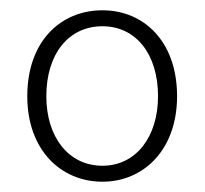

<svg xmlns="http://www.w3.org/2000/svg" viewBox="-20 -752 399 373"><path d="M179 -399C259 -399 324 -461 324 -565C324 -672 259 -732 179 -732C98 -732 33 -672 33 -565C33 -461 98 -399 179 -399ZM179 -430C113 -430 70 -486 70 -565C70 -647 113 -701 179 -701C244 -701 287 -647 287 -565C287 -486 244 -430 179 -430Z"/></svg>

Font: Source Sans Pro Light
Style: Regular
Weight: 300
Designer: Paul D. Hunt
Foundry: Adobe Systems Incorporated
Version: Version 3.006;hotconv 1.0.111;makeotfexe 2.5.65597